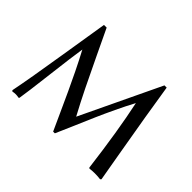

<svg xmlns="http://www.w3.org/2000/svg" viewBox="-138 -911 1163 1163"><g transform="rotate(45 443.5 -329.0)"><path d="M123 6.8 118.2 9.8Q103.5 6.8 92.8 6.8Q79.1 6.8 65.9 9.8L60.1 3.9Q83 -108.4 124.3 -366.7Q165.5 -625 172.9 -668H195.8Q220.7 -616.2 272.2 -507.3Q323.7 -398.4 364.5 -315.7Q405.3 -232.9 446.8 -155.8Q486.3 -239.3 568.8 -411.9Q651.4 -584.5 690.9 -668H710Q727.1 -557.6 745.4 -448.2Q763.7 -338.9 788.3 -197Q813 -55.2 823.2 3.9L816.9 9.8Q793.9 6.8 769 6.8Q747.1 6.8 726.1 9.8L721.2 5.9Q686 -274.9 644 -471.2V-469.2Q615.2 -415.5 584.5 -350.6Q553.7 -285.6 533.2 -238.5Q512.7 -191.4 479 -113Q445.3 -34.7 426.8 6.8H412.1Q395 -30.8 360.4 -106.7Q325.7 -182.6 303.7 -230.5Q281.7 -278.3 249 -345.5Q216.3 -412.6 186 -469.2V-471.2Q173.8 -395 153.1 -221.7Q132.3 -48.3 123 6.8Z"/></g></svg>

Font: Linear Smooth Low Contrast
Style: Regular
Weight: 500
Designer: Philipp H. Poll, Flanker
Foundry: Philipp H. Poll, reworked by Flanker
Version: Version 1.010 | FøM Fix